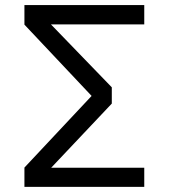

<svg xmlns="http://www.w3.org/2000/svg" viewBox="-20 -726 655 746"><path d="M414.4 -386.7V-323.6L179 -74.4H540.5V0H74.9V-74.9L335.9 -353.3L74.9 -630.3V-706.2H540.5V-631.3H177.9Z"/></svg>

Font: Fira Code
Style: Regular
Weight: 400
Designer: Carrois Corporate, Edenspiekermann AG, Nikita Prokopov
Foundry: Carrois Corporate, Edenspiekermann AG, Nikita Prokopov
Version: Version 5.002